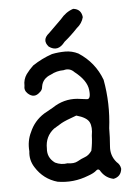

<svg xmlns="http://www.w3.org/2000/svg" viewBox="-54 -791 608 846"><g transform="rotate(-5 250.0 -368.0)"><path d="M244.1 -708Q268.6 -738.3 301.8 -749Q336.9 -745.1 340.8 -709Q334 -681.6 310.5 -663.1Q282.2 -632.8 251 -607.4Q218.8 -564.5 179.7 -592.8Q152.3 -624 186.5 -651.4Q214.8 -679.7 244.1 -708ZM191.4 -558.6Q220.7 -564.5 250.5 -564.5Q280.3 -564.5 307.6 -550.8Q378.9 -504.9 408.2 -425.8Q427.7 -319.3 414.1 -210.9Q414.1 -171.9 410.6 -130.9Q407.2 -89.8 433.6 -59.6Q449.2 -46.9 451.2 -28.3Q447.3 5.9 414.1 12.7Q380.9 5.9 361.3 -22.5Q352.5 -41 340.8 -30.3Q329.1 -19.5 303.7 -10.7Q237.3 15.6 167 3.9Q105.5 -13.7 71.3 -68.4Q49.8 -101.6 54.7 -140.6Q52.7 -164.1 56.6 -185.1Q60.5 -206.1 69.3 -223.6Q89.8 -272.5 134.8 -300.8Q154.3 -311.5 174.8 -323.2Q225.6 -357.4 285.2 -352.5Q308.6 -349.6 327.1 -347.2Q345.7 -344.7 340.8 -387.2Q335.9 -429.7 283.2 -470.7Q263.7 -491.2 236.3 -483.4Q205.1 -483.4 178.7 -468.8Q141.6 -455.1 135.7 -419.9Q134.8 -404.3 123 -395.5Q96.7 -370.1 69.3 -395.5Q53.7 -410.2 58.6 -430.7Q57.6 -458 73.2 -480.5Q86.9 -499 104.5 -515.6Q145.5 -543 191.4 -558.6ZM274.4 -279.3Q224.6 -261.7 207.5 -252Q190.4 -242.2 171.9 -230.5Q131.8 -199.2 132.8 -146.5Q128.9 -105.5 163.1 -81.1Q189.5 -68.4 217.8 -73.2Q246.1 -68.4 263.2 -78.1Q280.3 -87.9 296.9 -93.8Q313.5 -99.6 327.1 -119.1Q334 -152.3 335 -185.5Q341.8 -222.7 331.1 -244.6Q320.3 -266.6 274.4 -279.3Z"/></g></svg>

Font: NaikaiFont
Style: Regular
Weight: 400
Version: Version 1.67